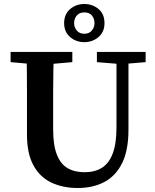

<svg xmlns="http://www.w3.org/2000/svg" viewBox="-20 -924 778 961"><path d="M369 17Q294 17 236.5 -10.5Q179 -38 147 -97Q115 -156 115 -250V-359Q115 -410 115 -460.5Q115 -511 114.5 -562.5Q114 -614 113 -664H249Q248 -615 247 -564Q246 -513 246 -462Q246 -411 246 -359V-277Q246 -198 264.5 -150.5Q283 -103 318 -82.5Q353 -62 403 -62Q455 -62 490.5 -84.5Q526 -107 544.5 -156.5Q563 -206 563 -286V-664H623V-275Q623 -172 591.5 -108Q560 -44 503 -13.5Q446 17 369 17ZM33 -613V-664H342V-613L205 -601H169ZM465 -613V-664H709V-613L601 -604H576ZM402 -713Q361 -713 331 -738.5Q301 -764 301 -808Q301 -853 331 -878.5Q361 -904 402 -904Q443 -904 473 -879Q503 -854 503 -808Q503 -764 473 -738.5Q443 -713 402 -713ZM402 -755Q426 -755 439.5 -771Q453 -787 453 -808Q453 -831 440 -846.5Q427 -862 402 -862Q378 -862 364.5 -846.5Q351 -831 351 -808Q351 -787 364.5 -771Q378 -755 402 -755Z"/></svg>

Font: Source Serif 4 18pt SemiBold
Style: Regular
Weight: 600
Designer: Frank Grießhammer
Foundry: Adobe Systems Incorporated
Version: Version 4.004;hotconv 1.0.116;makeotfexe 2.5.65601